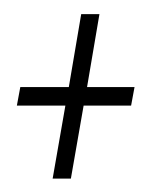

<svg xmlns="http://www.w3.org/2000/svg" viewBox="-20 -380 236 279"><path d="M56.5 -120.5H83L101.5 -226.5H170.5L175.5 -253.5H106.5L124.5 -359.5H98L80 -253.5H9.5L4.5 -226.5H75Z"/></svg>

Font: Anybody ExtraCondensed ExtraLight
Style: Italic
Weight: 250
Width: 2
Italic angle: -10°
Version: Version 1.113;gftools[0.9.25]